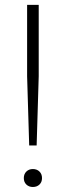

<svg xmlns="http://www.w3.org/2000/svg" viewBox="-20 -760 270 786"><path d="M99.5 -164.5 91 -448V-740H138.5V-448L130 -164.5ZM114.5 5.5Q98.5 5.5 88 -4.5Q77.5 -14.5 77.5 -31Q77.5 -47.5 88 -57.8Q98.5 -68 114.5 -68Q131 -68 141.5 -57.8Q152 -47.5 152 -31Q152 -14.5 141.5 -4.5Q131 5.5 114.5 5.5Z"/></svg>

Font: Encode Sans XLt
Style: Regular
Weight: 200
Designer: Multiple Designers
Foundry: Impallari Type
Version: Version 3.002; ttfautohint (v1.8.3) -l 8 -r 50 -G 200 -x 14 